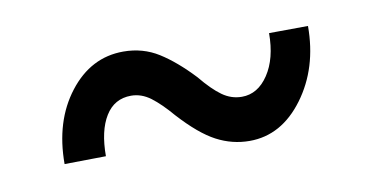

<svg xmlns="http://www.w3.org/2000/svg" viewBox="-36 -465 660 341"><g transform="rotate(-10 294.5 -294.5)"><path d="M529.3 -379.4Q529.3 -303.7 489.5 -250Q449.7 -196.3 392.1 -196.3Q360.8 -196.3 332.5 -211.2Q304.2 -226.1 269.5 -264.2Q250 -287.1 233.4 -299.6Q216.8 -312 198.2 -312Q168 -312 151.9 -285.9Q135.7 -259.8 135.7 -213.9L61 -212.9Q61 -290 100.3 -340.8Q139.6 -391.6 198.2 -391.6Q233.4 -391.6 261.7 -373.8Q290 -356 320.3 -323.7Q340.3 -299.3 356.7 -287.6Q373 -275.9 392.1 -275.9Q420.9 -275.9 439.9 -304.4Q459 -333 459 -378.9Z"/></g></svg>

Font: MAUL Condensed
Style: Condensed Regular
Weight: 400
Designer: MAUL
Version: Version 1.0; 2020; ttfautohint (v1.8.3)